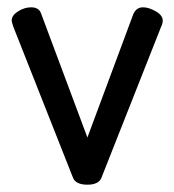

<svg xmlns="http://www.w3.org/2000/svg" viewBox="-20 -496 477 525"><path d="M180 -9 16 -424Q12 -436 12 -440Q12 -454 29.5 -465Q47 -476 65 -476Q86 -476 92 -460L219 -120L344 -456Q352 -476 371 -476Q387 -476 406 -465Q425 -454 425 -440Q425 -432 421 -424L257 -9Q249 9 219 9Q188 9 180 -9Z"/></svg>

Font: Dosis
Style: Medium
Weight: 500
Designer: Edgar Tolentino, Pablo Impallari, Igino Marini
Foundry: Edgar Tolentino, Pablo Impallari, Igino Marini
Version: Version 1.007